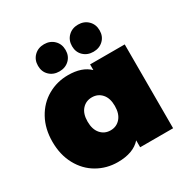

<svg xmlns="http://www.w3.org/2000/svg" viewBox="-177 -926 1054 1085"><g transform="rotate(-30 350.0 -383.0)"><path d="M650 -547V0H435V-45Q386 10 285 10Q213 10 152.5 -24.5Q92 -59 56.5 -124Q21 -189 21 -274Q21 -359 56.5 -423.5Q92 -488 152.5 -522.5Q213 -557 285 -557Q376 -557 424 -510V-547ZM428 -274Q428 -325 403 -353Q378 -381 339 -381Q300 -381 275 -353Q250 -325 250 -274Q250 -223 275 -194.5Q300 -166 339 -166Q378 -166 403 -194.5Q428 -223 428 -274ZM165 -687Q165 -726 190.5 -751Q216 -776 255 -776Q294 -776 319.5 -751Q345 -726 345 -687Q345 -648 319.5 -623.5Q294 -599 255 -599Q216 -599 190.5 -623.5Q165 -648 165 -687ZM387 -687Q387 -726 412.5 -751Q438 -776 477 -776Q516 -776 541.5 -751Q567 -726 567 -687Q567 -648 541.5 -623.5Q516 -599 477 -599Q438 -599 412.5 -623.5Q387 -648 387 -687Z"/></g></svg>

Font: Montserrat Alternates Black
Style: Regular
Weight: 900
Designer: Julieta Ulanovsky
Foundry: Julieta Ulanovsky
Version: Version 7.200